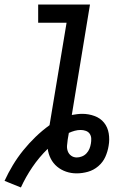

<svg xmlns="http://www.w3.org/2000/svg" viewBox="-36 -755 556 845"><path d="M56 70 -16 41Q0 6 20.5 -28Q41 -62 66 -93Q91 -124 120.5 -152.5Q150 -181 182 -204L257 -655H132V-735H360L280 -249Q291 -251 303 -252.5Q315 -254 326 -254Q354 -254 380 -244.5Q406 -235 422 -215Q438 -195 442.5 -168Q447 -141 442 -113Q438 -88 427.5 -64.5Q417 -41 396.5 -23.5Q376 -6 351 1Q326 8 301 8Q277 8 255 0.5Q233 -7 215.5 -21.5Q198 -36 187.5 -56.5Q177 -77 174 -100Q136 -63 106.5 -19.5Q77 24 56 70ZM302 -62Q313 -62 324.5 -66.5Q336 -71 344.5 -80Q353 -89 357.5 -100Q362 -111 364 -123Q366 -134 365.5 -145.5Q365 -157 359 -166Q353 -175 342 -179Q331 -183 319 -183Q306 -183 293 -179.5Q280 -176 267 -170L262 -141Q260 -127 259 -114Q258 -101 262.5 -89Q267 -77 277.5 -69.5Q288 -62 302 -62Z"/></svg>

Font: Iosevka Curly Slab Medium
Style: Italic
Weight: 500
Italic angle: -9°
Monospace: yes
Designer: Belleve Invis
Foundry: Belleve Invis
Version: Version 22.1.2; ttfautohint (v1.8.4)